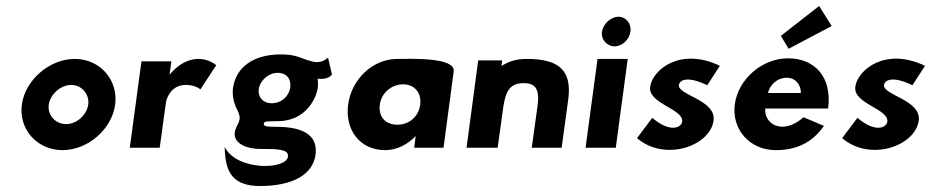

<svg xmlns="http://www.w3.org/2000/svg" viewBox="-20 -494 3113 642"><path d="M143 -144C148 -178 182 -210 218 -210C254 -210 280 -178 275 -144C270 -110 237 -79 201 -79C165 -79 138 -110 143 -144ZM53 -144C42 -62 104 8 189 8C274 8 354 -62 365 -144C376 -226 315 -297 230 -297C145 -297 64 -226 53 -144Z M553 -289H453L414 0H514L535 -152C536 -160 549 -210 601 -210C634 -210 650 -195 650 -195L703 -276C703 -276 680 -297 643 -297C586 -297 547 -244 547 -244Z M765 -51C760 -17 800 4 851 4C910 4 944 5 943 28C941 74 772 79 731 -3C734 59 740 130 853 128C962 127 1026 88 1035 24C1042 -28 1014 -70 904 -70C876 -70 861 -71 862 -80C863 -89 868 -88 915 -89C999 -92 1032 -158 1040 -188C1044 -200 1044 -215 1042 -231C1042 -231 1076 -225 1090 -245L1077 -301C1065 -294 1059 -284 1030 -287C984 -297 976 -313 915 -312C829 -311 769 -271 759 -199C754 -160 773 -127 773 -127C794 -88 769 -80 765 -51ZM845 -193C847 -221 873 -247 902 -250C974 -257 963 -155 894 -149C865 -146 843 -165 845 -193Z M1250 -144C1255 -184 1290 -212 1328 -212C1366 -212 1390 -184 1385 -144C1380 -104 1348 -77 1309 -77C1268 -77 1245 -104 1250 -144ZM1497 -255C1504 -304 1348 -297 1309 -297C1225 -297 1155 -228 1144 -144C1133 -60 1183 8 1268 8C1308 8 1344 -12 1370 -39L1365 0H1463Z M1644 0 1663 -137C1671 -194 1689 -216 1731 -216C1773 -216 1785 -194 1777 -137L1758 0H1858L1880 -161C1893 -258 1850 -297 1742 -297C1705 -297 1679 -288 1657 -273L1659 -292H1579L1540 0Z M1993 -388C1989 -361 2010 -339 2035 -339C2060 -339 2084 -361 2088 -388C2092 -415 2073 -438 2048 -438C2023 -438 1997 -415 1993 -388ZM1938 0H2039L2079 -297H1978Z M2161 -100 2110 -32C2204 48 2355 -6 2366 -91C2375 -160 2245 -176 2250 -210C2252 -224 2274 -243 2345 -209L2387 -274C2253 -338 2161 -259 2154 -204C2146 -147 2267 -130 2261 -87C2258 -67 2221 -49 2161 -100Z M2548 -183C2553 -208 2577 -234 2611 -234C2640 -234 2658 -211 2658 -183ZM2667 -102C2594 -38 2533 -83 2539 -131H2749C2763 -238 2703 -299 2615 -299C2528 -299 2448 -229 2437 -145C2426 -61 2487 8 2574 8C2639 8 2694 -14 2735 -73ZM2591 -374 2617 -331 2761 -407 2719 -474Z M2847 -100 2796 -32C2890 48 3041 -6 3052 -91C3061 -160 2931 -176 2936 -210C2938 -224 2960 -243 3031 -209L3073 -274C2939 -338 2847 -259 2840 -204C2832 -147 2953 -130 2947 -87C2944 -67 2907 -49 2847 -100Z"/></svg>

Font: Hussar Tani
Style: Kurs
Weight: 700
Foundry: Cannot Into Space Fonts
Version: Version 0.92